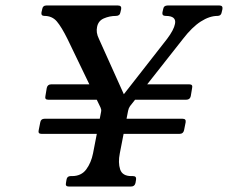

<svg xmlns="http://www.w3.org/2000/svg" viewBox="-20 -680 831 700"><path d="M155.5 -316.5Q142.5 -316.5 145.5 -329.5L150.5 -359.5Q153.5 -372.5 166.5 -372.5H360.5L424.8 -317.8L497 -372.5H670.5Q683.5 -372.5 680.5 -359.5L675.5 -329.5Q672.5 -316.5 659.5 -316.5ZM131 -192Q118 -192 121 -205L126.8 -234Q129 -247 142 -247H646Q659 -247 656.8 -234L651 -205Q648 -192 635 -192ZM780 -660Q793 -660 791 -647L788.2 -635Q786 -622 773 -622Q744 -622 712.1 -601.6Q680.2 -581.2 647 -538L454 -293Q449 -286 447 -276L416.8 -121Q410 -87 418 -62.5Q426 -38 459 -38H465Q478 -38 476 -25L474 -13Q471 0 458 0H230.5Q217.5 0 220.5 -13L222.5 -25Q224.5 -38 237.5 -38H242.5Q276.5 -38 294.5 -62.5Q312.5 -87 319.2 -121L348.5 -272Q349.5 -277 348.9 -280.5Q348.2 -284 346.5 -288L226 -538Q204.2 -582 187.1 -602Q170 -622 142 -622Q129 -622 131.2 -635L134 -647Q136 -660 149 -660H409.8Q423.8 -660 421.8 -647L419 -635Q416.8 -622 402.8 -622Q379.8 -622 358.8 -613Q337.8 -604 333.8 -581Q331.8 -572 333.2 -561.1Q334.8 -550.2 340.8 -538L441.2 -314.8L404.2 -301.5L589 -538Q614 -571.2 618 -593Q624 -622 584 -622Q570 -622 572.2 -635L575 -647Q577 -660 591 -660Z"/></svg>

Font: Young Serif Light
Style: Italic
Weight: 300
Italic angle: -10.979°
Designer: Bastien Sozeau
Foundry: NBR — Bastien Sozeau
Version: Version 5.001